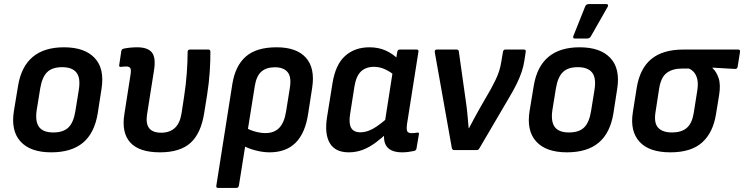

<svg xmlns="http://www.w3.org/2000/svg" viewBox="-20 -734 3639 939"><path d="M230.5 11Q128.6 11 80.5 -41.8Q32.3 -94.7 48.1 -191.8L68.3 -314.1Q99.3 -502.7 293.1 -502.7Q393.5 -502.7 442.7 -450.8Q492 -398.9 476.6 -300.1L458 -180.2Q442.3 -83.3 385.9 -36.1Q329.5 11 230.5 11ZM240.7 -86.2Q289.4 -86.2 314.5 -110.4Q339.5 -134.6 348.5 -189.7L365.3 -293.8Q374.9 -351.8 354.2 -378.6Q333.5 -405.5 283.7 -405.5Q235.4 -405.5 210.6 -381.1Q185.8 -356.7 176.8 -302.2L159.7 -196.9Q151.1 -141.5 170.5 -113.8Q190 -86.2 240.7 -86.2Z M762.4 11Q660.9 11 617.2 -36.9Q573.6 -84.8 588.3 -176.1L617.8 -365.3Q622.4 -392.3 617.5 -400.6Q612.5 -408.9 597.1 -408.9Q591.1 -408.9 584.3 -408.2Q577.6 -407.5 570.7 -406.9Q561.3 -405.9 563 -416L573.2 -484Q574.6 -490.1 577.3 -492.6Q580 -495.1 586.5 -496.5Q601.3 -499.6 618.1 -501.1Q634.9 -502.7 650.5 -502.7Q701.8 -502.7 722.4 -478Q743.1 -453.3 733.3 -390.6L699 -173.5Q692.4 -129 709.6 -107Q726.7 -85 768.5 -85Q809.3 -85 834.7 -107.9Q860.1 -130.8 867.7 -179.2L879.7 -257Q889.6 -320.8 893.6 -377.9Q897.7 -435 897.6 -479.8Q897.6 -491.7 909.1 -491.7H998.5Q1008.9 -491.7 1008.9 -481.2Q1009.3 -438.7 1005.8 -384.2Q1002.3 -329.7 993 -270.7L979 -183.6Q963.5 -82.5 912.4 -35.8Q861.2 11 762.4 11Z M1046.8 185Q1035.6 185 1038 173.9L1116.3 -323.1Q1130.7 -412.6 1182.4 -457.6Q1234.1 -502.7 1332.9 -502.7Q1430.6 -502.7 1476 -451.8Q1521.5 -400.9 1506.8 -305.2L1487.2 -178.4Q1472.8 -82.6 1425.7 -35.8Q1378.6 11 1298.6 11Q1264.6 11 1227.5 1Q1190.3 -8.9 1165.7 -23.9L1177.6 -112.4Q1199.3 -98.5 1226.8 -90.8Q1254.3 -83.1 1278 -83.1Q1321.3 -83.1 1346.2 -109.3Q1371 -135.6 1379.3 -189.9L1397.8 -305.9Q1406 -358 1386.4 -381.5Q1366.7 -405 1324.4 -405Q1282.7 -405 1258.4 -383.8Q1234 -362.5 1226.2 -313.7L1148.3 173.9Q1146.3 185 1135.8 185Z M1685.3 11Q1619.6 11 1592.9 -34.1Q1566.3 -79.1 1579.6 -162.2L1606 -326.5Q1620.7 -418.4 1667.9 -460.5Q1715 -502.7 1786.8 -502.7Q1831.5 -502.7 1867.3 -486.4Q1903 -470.1 1926.8 -444.4L1914.7 -361.2Q1890.4 -382.6 1863.6 -394.9Q1836.7 -407.2 1810.1 -407.2Q1769 -407.2 1745.2 -384.4Q1721.5 -361.5 1713.3 -310.3L1692.1 -174.8Q1685.1 -130.7 1697.3 -108.8Q1709.5 -86.9 1743 -86.9Q1773 -86.9 1805.8 -105.3Q1838.6 -123.8 1884.4 -165.7L1879 -88.6Q1846.6 -58.2 1816.1 -35.7Q1785.5 -13.2 1753.6 -1.1Q1721.6 11 1685.3 11ZM1946.3 11Q1897 11 1874.8 -13.3Q1852.5 -37.7 1859.8 -89.1L1863.2 -110.9L1861.7 -133.7L1903.7 -403L1915.3 -435.7L1922.9 -480.5Q1924.9 -491.7 1934.8 -491.7H2017.2Q2028.7 -491.7 2026.3 -480.5L1970.8 -128.8Q1966.9 -99.8 1972.1 -91.3Q1977.4 -82.8 1991.9 -82.8Q2000.5 -82.8 2007.7 -83.6Q2014.9 -84.4 2020.8 -85.4Q2030.9 -87.1 2028.5 -76L2017 -8.3Q2016 2.1 2003.4 4.6Q1990.2 7.3 1976.5 9.1Q1962.7 11 1946.3 11Z M2200.8 0Q2192.1 0 2189.7 -10.1L2106.3 -479.1Q2105 -491.7 2116.5 -491.7H2213.1Q2223.1 -491.7 2223.9 -482.5L2260.3 -224.5Q2264.3 -195.4 2266.8 -166.4Q2269.4 -137.3 2272 -107.2H2273.7Q2286.8 -132.6 2300.8 -158.1Q2314.8 -183.5 2328.6 -208.3L2380.1 -297.6Q2393 -321.6 2403.4 -342.8Q2413.7 -364 2420.9 -385.9Q2428 -407.8 2431.7 -432.4L2439.8 -480.1Q2441.8 -491.7 2450.9 -491.7H2542.3Q2553.3 -491.7 2551 -479.8L2544.6 -437.9Q2540.3 -408.9 2530.6 -380.6Q2520.9 -352.3 2506.7 -323.5Q2492.5 -294.8 2473.6 -262.8L2324.6 -8.8Q2319.6 0 2311.8 0Z M2752.5 11Q2650.6 11 2602.5 -41.8Q2554.3 -94.7 2570.1 -191.8L2590.3 -314.1Q2621.3 -502.7 2815.1 -502.7Q2915.5 -502.7 2964.7 -450.8Q3014 -398.9 2998.6 -300.1L2980 -180.2Q2964.3 -83.3 2907.9 -36.1Q2851.5 11 2752.5 11ZM2762.7 -86.2Q2811.4 -86.2 2836.5 -110.4Q2861.5 -134.6 2870.5 -189.7L2887.3 -293.8Q2896.9 -351.8 2876.2 -378.6Q2855.5 -405.5 2805.7 -405.5Q2757.4 -405.5 2732.6 -381.1Q2707.8 -356.7 2698.8 -302.2L2681.7 -196.9Q2673.1 -141.5 2692.5 -113.8Q2712 -86.2 2762.7 -86.2ZM2790 -545.6Q2784.6 -545.6 2783.4 -549.9Q2782.3 -554.1 2784.6 -559.1L2842.1 -703Q2844.8 -709.4 2849.5 -711.7Q2854.2 -714.1 2860.3 -714.1H2945.6Q2951.7 -714.1 2953.4 -709.7Q2955.1 -705.3 2951.3 -699.6L2870 -556.8Q2864.2 -545.6 2850.7 -545.6Z M3258.5 11Q3154.4 11 3107.5 -40.9Q3060.7 -92.7 3074.8 -183.5L3093.6 -302.6Q3108.7 -398.3 3165 -445Q3221.4 -491.7 3323.1 -491.7H3589.7Q3601.2 -491.7 3599.2 -480.5L3587.6 -407.6Q3585.2 -396.1 3575.1 -396.8L3464.5 -403.2V-401.2Q3483.6 -383.7 3494.4 -352.2Q3505.2 -320.7 3496.9 -268.7L3481.8 -176.3Q3467.4 -85.2 3413.7 -37.1Q3360.1 11 3258.5 11ZM3266.7 -86.2Q3312.5 -86.2 3338.4 -108.2Q3364.3 -130.1 3372.6 -180.4L3389.4 -286.5Q3395.3 -321.5 3390.8 -343.6Q3386.2 -365.7 3375.4 -378.9Q3364.6 -392.1 3349.4 -398.7H3314.7Q3269.6 -398.7 3241 -377.6Q3212.3 -356.4 3203.5 -299.9L3185.4 -182.7Q3177.8 -131.8 3199.2 -109Q3220.5 -86.2 3266.7 -86.2Z"/></svg>

Font: Sofia Sans Semi Condensed
Style: Italic
Weight: 400
Italic angle: -9°
Designer: Botio Nikoltchev, Ani Petrova
Foundry: lettersoup
Version: Version 4.101